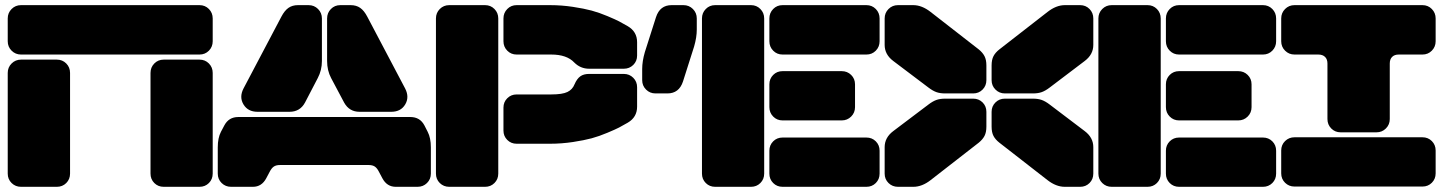

<svg xmlns="http://www.w3.org/2000/svg" viewBox="-20 -720 5563 740"><path d="M749 -509.8H61Q39.6 -509.8 24.7 -524.7Q9.8 -539.6 9.8 -561V-648.9Q9.8 -670.4 24.7 -685.3Q39.6 -700.2 61 -700.2H749Q770.5 -700.2 785.2 -685.3Q799.8 -670.4 799.8 -648.9V-561Q799.8 -539.6 785.2 -524.7Q770.5 -509.8 749 -509.8ZM199.2 0H61Q39.6 0 24.7 -14.6Q9.8 -29.3 9.8 -50.8V-439Q9.8 -460.4 24.7 -475.3Q39.6 -490.2 61 -490.2H199.2Q220.7 -490.2 235.4 -475.3Q250 -460.4 250 -439V-50.8Q250 -29.3 235.4 -14.6Q220.7 0 199.2 0ZM749 0H610.8Q589.4 0 574.7 -14.6Q560.1 -29.3 560.1 -50.8V-439Q560.1 -460.4 574.7 -475.3Q589.4 -490.2 610.8 -490.2H749Q770.5 -490.2 785.2 -475.3Q799.8 -460.4 799.8 -439V-50.8Q799.8 -29.3 785.2 -14.6Q770.5 0 749 0Z M1128.4 -700.2H1169.4Q1190.9 -700.2 1205.8 -685.3Q1220.7 -670.4 1220.7 -648.9V-484.9Q1220.7 -449.2 1204.6 -418.9L1155.8 -325.2Q1136.7 -289.1 1095.7 -289.1H972.7Q935.5 -289.1 918.5 -317.4Q901.4 -345.7 918.5 -378.9L1064.5 -655.8Q1076.7 -679.2 1091.8 -689.7Q1106.9 -700.2 1128.4 -700.2ZM1291.5 -700.2H1331.5Q1353 -700.2 1368.2 -689.7Q1383.3 -679.2 1395.5 -655.8L1541.5 -378.9Q1558.6 -345.7 1541.7 -317.4Q1524.9 -289.1 1487.8 -289.1H1365.7Q1326.2 -289.1 1306.6 -324.2L1256.3 -418.9Q1240.7 -448.2 1240.7 -484.9V-648.9Q1240.7 -670.4 1255.4 -685.3Q1270 -700.2 1291.5 -700.2ZM898.4 -269H1561.5Q1598.6 -269 1615.7 -236.8L1628.4 -211.9Q1640.6 -188.5 1640.6 -151.9V-50.8Q1640.6 -29.3 1625.7 -14.6Q1610.8 0 1589.4 0H1505.4Q1471.2 0 1453.6 -33.2L1440.4 -58.1Q1433.6 -71.8 1424.8 -77.9Q1416 -84 1400.4 -84H1059.6Q1043.9 -84 1035.2 -77.9Q1026.4 -71.8 1019.5 -58.1L1006.3 -33.2Q988.8 0 954.6 0H870.6Q849.1 0 834.2 -14.6Q819.3 -29.3 819.3 -50.8V-151.9Q819.3 -188.5 831.5 -211.9L844.7 -236.8Q861.8 -269 898.4 -269Z M1849.6 0H1711.4Q1689.9 0 1675 -14.6Q1660.2 -29.3 1660.2 -50.8V-648.9Q1660.2 -670.4 1675 -685.3Q1689.9 -700.2 1711.4 -700.2H1849.6Q1871.1 -700.2 1885.7 -685.3Q1900.4 -670.4 1900.4 -648.9V-50.8Q1900.4 -29.3 1885.7 -14.6Q1871.1 0 1849.6 0ZM2104.5 -509.8H1971.2Q1949.7 -509.8 1935.1 -524.7Q1920.4 -539.6 1920.4 -561V-648.9Q1920.4 -670.4 1935.1 -685.3Q1949.7 -700.2 1971.2 -700.2H2099.6Q2144.5 -700.2 2188 -693.6Q2231.4 -687 2260.3 -679.2Q2289.1 -671.4 2321 -658Q2353 -644.5 2366 -637.7Q2378.9 -630.9 2399.4 -619.1Q2435.5 -598.1 2435.5 -557.1V-505.9Q2435.5 -484.4 2420.7 -469.7Q2405.8 -455.1 2384.3 -455.1H2250.5Q2217.3 -455.1 2193.4 -479Q2164.6 -509.8 2104.5 -509.8ZM1971.2 -356H2104.5Q2147.5 -356 2167 -365.5Q2186.5 -375 2194.3 -395Q2203.6 -416.5 2216.6 -425.8Q2229.5 -435.1 2250.5 -435.1H2384.3Q2405.8 -435.1 2420.7 -420.2Q2435.5 -405.3 2435.5 -383.8V-309.1Q2435.5 -268.1 2399.4 -247.1Q2378.9 -235.4 2366 -228.5Q2353 -221.7 2321 -208.3Q2289.1 -194.8 2260.3 -187Q2231.4 -179.2 2188 -172.6Q2144.5 -166 2099.6 -166H1971.2Q1949.7 -166 1935.1 -180.7Q1920.4 -195.3 1920.4 -216.8V-305.2Q1920.4 -326.7 1935.1 -341.3Q1949.7 -356 1971.2 -356Z M2568.4 -700.2H2614.3Q2635.7 -700.2 2650.6 -685.3Q2665.5 -670.4 2665.5 -648.9V-606Q2665.5 -576.2 2655.3 -541L2612.3 -405.8Q2597.2 -359.9 2552.2 -359.9H2506.3Q2484.9 -359.9 2470 -374.8Q2455.1 -389.6 2455.1 -411.1V-454.1Q2455.1 -483.9 2465.3 -519L2508.3 -653.8Q2523.4 -700.2 2568.4 -700.2ZM2874.5 0H2736.3Q2714.8 0 2700.2 -14.6Q2685.5 -29.3 2685.5 -50.8V-648.9Q2685.5 -670.4 2700.2 -685.3Q2714.8 -700.2 2736.3 -700.2H2874.5Q2896 -700.2 2910.6 -685.3Q2925.3 -670.4 2925.3 -648.9V-50.8Q2925.3 -29.3 2910.6 -14.6Q2896 0 2874.5 0ZM3319.3 -509.8H2996.1Q2974.6 -509.8 2960 -524.7Q2945.3 -539.6 2945.3 -561V-648.9Q2945.3 -670.4 2960 -685.3Q2974.6 -700.2 2996.1 -700.2H3319.3Q3340.8 -700.2 3355.5 -685.3Q3370.1 -670.4 3370.1 -648.9V-561Q3370.1 -539.6 3355.5 -524.7Q3340.8 -509.8 3319.3 -509.8ZM3224.1 -255.9H2996.1Q2974.6 -255.9 2960 -270.8Q2945.3 -285.6 2945.3 -307.1V-395Q2945.3 -416.5 2960 -431.2Q2974.6 -445.8 2996.1 -445.8H3224.1Q3245.6 -445.8 3260.5 -431.2Q3275.4 -416.5 3275.4 -395V-307.1Q3275.4 -285.6 3260.5 -270.8Q3245.6 -255.9 3224.1 -255.9ZM3319.3 0H2996.1Q2974.6 0 2960 -14.6Q2945.3 -29.3 2945.3 -50.8V-139.2Q2945.3 -160.6 2960 -175.3Q2974.6 -189.9 2996.1 -189.9H3319.3Q3340.8 -189.9 3355.5 -175.3Q3370.1 -160.6 3370.1 -139.2V-50.8Q3370.1 -29.3 3355.5 -14.6Q3340.8 0 3319.3 0Z M3781.7 -467.8V-411.1Q3781.7 -389.6 3767.1 -374.8Q3752.4 -359.9 3731 -359.9H3623Q3603 -359.9 3588.9 -365Q3574.7 -370.1 3558.1 -382.8L3422.9 -484.9Q3389.6 -509.8 3389.6 -546.9V-648.9Q3389.6 -670.4 3404.5 -685.3Q3419.4 -700.2 3440.9 -700.2H3500Q3533.2 -700.2 3566.9 -673.8L3752 -529.8Q3767.1 -517.6 3774.4 -503.7Q3781.7 -489.7 3781.7 -467.8ZM3801.8 -411.1V-467.8Q3801.8 -489.7 3809.1 -503.7Q3816.4 -517.6 3832 -529.8L4017.1 -673.8Q4050.8 -700.2 4084 -700.2H4143.1Q4164.6 -700.2 4179.2 -685.3Q4193.8 -670.4 4193.8 -648.9V-546.9Q4193.8 -509.8 4160.6 -484.9L4025.9 -382.8Q4009.3 -370.1 3995.1 -365Q3981 -359.9 3960.9 -359.9H3853Q3831.5 -359.9 3816.7 -374.8Q3801.8 -389.6 3801.8 -411.1ZM3781.7 -289.1V-231.9Q3781.7 -210 3774.4 -196Q3767.1 -182.1 3752 -169.9L3566.9 -25.9Q3533.7 0 3500 0H3440.9Q3419.4 0 3404.5 -14.6Q3389.6 -29.3 3389.6 -50.8V-152.8Q3389.6 -189.9 3422.9 -214.8L3558.1 -316.9Q3574.7 -329.6 3588.9 -334.7Q3603 -339.8 3623 -339.8H3731Q3752.4 -339.8 3767.1 -325.2Q3781.7 -310.5 3781.7 -289.1ZM3801.8 -231.9V-289.1Q3801.8 -310.5 3816.7 -325.2Q3831.5 -339.8 3853 -339.8H3960.9Q3981 -339.8 3995.1 -334.7Q4009.3 -329.6 4025.9 -316.9L4160.6 -214.8Q4193.8 -189.9 4193.8 -152.8V-50.8Q4193.8 -29.3 4179.2 -14.6Q4164.6 0 4143.1 0H4084Q4050.3 0 4017.1 -25.9L3832 -169.9Q3816.4 -182.1 3809.1 -196Q3801.8 -210 3801.8 -231.9Z M4402.8 0H4264.6Q4243.2 0 4228.3 -14.6Q4213.4 -29.3 4213.4 -50.8V-648.9Q4213.4 -670.4 4228.3 -685.3Q4243.2 -700.2 4264.6 -700.2H4402.8Q4424.3 -700.2 4439 -685.3Q4453.6 -670.4 4453.6 -648.9V-50.8Q4453.6 -29.3 4439 -14.6Q4424.3 0 4402.8 0ZM4847.7 -509.8H4524.4Q4502.9 -509.8 4488.3 -524.7Q4473.6 -539.6 4473.6 -561V-648.9Q4473.6 -670.4 4488.3 -685.3Q4502.9 -700.2 4524.4 -700.2H4847.7Q4869.1 -700.2 4883.8 -685.3Q4898.4 -670.4 4898.4 -648.9V-561Q4898.4 -539.6 4883.8 -524.7Q4869.1 -509.8 4847.7 -509.8ZM4752.4 -255.9H4524.4Q4502.9 -255.9 4488.3 -270.8Q4473.6 -285.6 4473.6 -307.1V-395Q4473.6 -416.5 4488.3 -431.2Q4502.9 -445.8 4524.4 -445.8H4752.4Q4773.9 -445.8 4788.8 -431.2Q4803.7 -416.5 4803.7 -395V-307.1Q4803.7 -285.6 4788.8 -270.8Q4773.9 -255.9 4752.4 -255.9ZM4847.7 0H4524.4Q4502.9 0 4488.3 -14.6Q4473.6 -29.3 4473.6 -50.8V-139.2Q4473.6 -160.6 4488.3 -175.3Q4502.9 -189.9 4524.4 -189.9H4847.7Q4869.1 -189.9 4883.8 -175.3Q4898.4 -160.6 4898.4 -139.2V-50.8Q4898.4 -29.3 4883.8 -14.6Q4869.1 0 4847.7 0Z M4969.2 -700.2H5462.4Q5483.9 -700.2 5498.5 -685.3Q5513.2 -670.4 5513.2 -648.9V-561Q5513.2 -539.6 5498.5 -524.7Q5483.9 -509.8 5462.4 -509.8H5371.1Q5354.5 -509.8 5345.5 -500.7Q5336.4 -491.7 5336.4 -475.1V-261.2Q5336.4 -239.7 5321.5 -224.9Q5306.6 -210 5285.2 -210H5147Q5125.5 -210 5110.8 -224.9Q5096.2 -239.7 5096.2 -261.2V-475.1Q5096.2 -491.7 5086.9 -500.7Q5077.6 -509.8 5061 -509.8H4969.2Q4947.8 -509.8 4932.9 -524.7Q4918 -539.6 4918 -561V-648.9Q4918 -670.4 4932.9 -685.3Q4947.8 -700.2 4969.2 -700.2ZM5513.2 -140.1V-51.8Q5513.2 -30.3 5498.5 -15.6Q5483.9 -1 5462.4 -1H4969.2Q4947.8 -1 4932.9 -15.6Q4918 -30.3 4918 -51.8V-140.1Q4918 -161.6 4932.9 -176.3Q4947.8 -190.9 4969.2 -190.9H5462.4Q5483.9 -190.9 5498.5 -176.3Q5513.2 -161.6 5513.2 -140.1Z"/></svg>

Font: Nastup Soft
Style: Regular
Weight: 400
Designer: Maksym Kobuzan
Foundry: Zakznak
Version: Version 1.020;hotconv 1.0.109;makeotfexe 2.5.65596